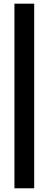

<svg xmlns="http://www.w3.org/2000/svg" viewBox="-20 -806 263 1039"><path d="M165 -786.1V212.9H58.1V-786.1Z"/></svg>

Font: XB Khoramshahr
Style: Bold
Weight: 700
Designer: Behnam
Foundry: Irmug
Version: Version 8.005 2009